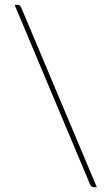

<svg xmlns="http://www.w3.org/2000/svg" viewBox="-20 -743 466 803"><path d="M41 -723H52Q64 -723 68.5 -712L385 40H375Q369.5 40 364.5 37.5Q359.5 35 357 29Z"/></svg>

Font: Lato Thin
Style: Regular
Weight: 200
Designer: Lukasz Dziedzic
Foundry: tyPoland Lukasz Dziedzic
Version: Version 2.007; 2014-02-27